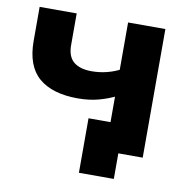

<svg xmlns="http://www.w3.org/2000/svg" viewBox="-74 -611 778 791"><g transform="rotate(10 314.5 -215.5)"><path d="M249 -194Q142 -194 85.5 -242.5Q29 -291 29 -396V-538H184V-406Q184 -357 210.5 -335.5Q237 -314 285 -314Q351 -314 409 -345L410 -233Q377 -216 337 -205Q297 -194 249 -194ZM307 107V-121H542V0H418L453 -36V107ZM399 0V-538H555V0Z"/></g></svg>

Font: MOST Montserrat
Style: Bold
Weight: 700
Designer: Julieta Ulanovsky
Foundry: Julieta Ulanovsky
Version: Version 8.000;March 11, 2024;FontCreator 15.0.0.2926 64-bit